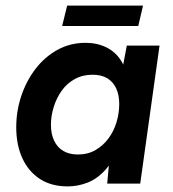

<svg xmlns="http://www.w3.org/2000/svg" viewBox="-20 -656 617 686"><path d="M222 10Q163 10 122 -17Q81 -44 59.5 -91.5Q38 -139 38 -201Q38 -259 56 -313Q74 -367 107 -410Q140 -453 185.5 -478Q231 -503 286 -503Q327 -503 360.5 -486.5Q394 -470 414 -437Q434 -404 433 -353L408 -360L433 -493H550L481 0H363L375 -132L406 -139Q385 -80 355.5 -48Q326 -16 291.5 -3Q257 10 222 10ZM258 -104Q294 -104 321.5 -120Q349 -136 368 -162Q387 -188 396.5 -220Q406 -252 406 -284Q406 -317 395 -340.5Q384 -364 363 -376.5Q342 -389 311 -389Q275 -389 247 -373.5Q219 -358 200.5 -332Q182 -306 172 -274Q162 -242 162 -210Q162 -177 173.5 -153Q185 -129 206.5 -116.5Q228 -104 258 -104ZM202 -563 220 -636H491L474 -563Z"/></svg>

Font: Hanken Grotesk
Style: Bold Italic
Weight: 700
Italic angle: -8°
Designer: Alfredo Marco Pradil
Foundry: Hanken Design Co.
Version: Version 3.013